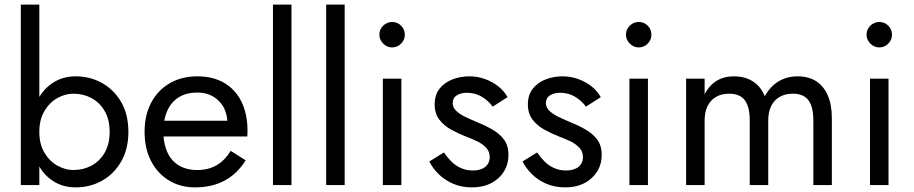

<svg xmlns="http://www.w3.org/2000/svg" viewBox="-20 -800 3951 830"><path d="M150 0H70V-780H150V-381Q172 -418 207 -441Q250 -470 307 -470Q370 -470 421.5 -441Q473 -412 504 -358.5Q535 -305 535 -230Q535 -156 504 -102Q473 -48 421.5 -19Q370 10 307 10Q250 10 207 -19Q172 -42 150 -80ZM454 -230Q454 -283 432.5 -320Q411 -357 375.5 -376Q340 -395 297 -395Q262 -395 228 -376Q194 -357 172 -320Q150 -283 150 -230Q150 -177 172 -140Q194 -103 228 -84Q262 -65 297 -65Q340 -65 375.5 -84Q411 -103 432.5 -140Q454 -177 454 -230Z M823 10Q759 10 709.5 -20.5Q660 -51 632.5 -105Q605 -159 605 -230Q605 -302 633.5 -356Q662 -410 713.5 -440Q765 -470 833 -470Q901 -470 949.5 -441.5Q998 -413 1024 -360Q1050 -307 1050 -234Q1050 -227 1049.5 -219.5Q1049 -212 1049 -210H687Q690 -172 703 -143Q720 -105 753 -85Q786 -65 833 -65Q880 -65 916 -85.5Q952 -106 977 -148L1042 -107Q1006 -49 951.5 -19.5Q897 10 823 10ZM963 -278Q960 -311 947 -336Q930 -366 901 -383Q872 -400 833 -400Q787 -400 754.5 -380.5Q722 -361 705 -325Q695 -304 690 -278Z M1240 -780V0H1160V-780Z M1470 -780V0H1390V-780Z M1620 -650Q1620 -673 1636.5 -689Q1653 -705 1675 -705Q1698 -705 1714 -689Q1730 -673 1730 -650Q1730 -628 1714 -611.5Q1698 -595 1675 -595Q1653 -595 1636.5 -611.5Q1620 -628 1620 -650ZM1715 -460V0H1635V-460Z M1899 -141Q1913 -120 1931 -102Q1949 -84 1972.5 -73.5Q1996 -63 2024 -63Q2058 -63 2077.5 -78.5Q2097 -94 2097 -121Q2097 -145 2081.5 -161.5Q2066 -178 2042 -189.5Q2018 -201 1991 -211Q1961 -223 1930.5 -239.5Q1900 -256 1879.5 -282.5Q1859 -309 1859 -349Q1859 -390 1880.5 -417Q1902 -444 1936.5 -457Q1971 -470 2008 -470Q2045 -470 2077.5 -458Q2110 -446 2135 -426Q2160 -406 2174 -380L2110 -339Q2091 -365 2062.5 -382Q2034 -399 1998 -399Q1973 -399 1955 -388Q1937 -377 1937 -354Q1937 -336 1951 -322Q1965 -308 1987 -297Q2009 -286 2033 -276Q2073 -260 2106 -241.5Q2139 -223 2158.5 -197Q2178 -171 2178 -130Q2178 -70 2134.5 -30Q2091 10 2020 10Q1974 10 1937 -6.5Q1900 -23 1874.5 -49Q1849 -75 1836 -102Z M2302 -141Q2316 -120 2334 -102Q2352 -84 2375.5 -73.5Q2399 -63 2427 -63Q2461 -63 2480.5 -78.5Q2500 -94 2500 -121Q2500 -145 2484.5 -161.5Q2469 -178 2445 -189.5Q2421 -201 2394 -211Q2364 -223 2333.5 -239.5Q2303 -256 2282.5 -282.5Q2262 -309 2262 -349Q2262 -390 2283.5 -417Q2305 -444 2339.5 -457Q2374 -470 2411 -470Q2448 -470 2480.5 -458Q2513 -446 2538 -426Q2563 -406 2577 -380L2513 -339Q2494 -365 2465.5 -382Q2437 -399 2401 -399Q2376 -399 2358 -388Q2340 -377 2340 -354Q2340 -336 2354 -322Q2368 -308 2390 -297Q2412 -286 2436 -276Q2476 -260 2509 -241.5Q2542 -223 2561.5 -197Q2581 -171 2581 -130Q2581 -70 2537.5 -30Q2494 10 2423 10Q2377 10 2340 -6.5Q2303 -23 2277.5 -49Q2252 -75 2239 -102Z M2686 -650Q2686 -673 2702.5 -689Q2719 -705 2741 -705Q2764 -705 2780 -689Q2796 -673 2796 -650Q2796 -628 2780 -611.5Q2764 -595 2741 -595Q2719 -595 2702.5 -611.5Q2686 -628 2686 -650ZM2781 -460V0H2701V-460Z M3576 0H3496V-280Q3496 -339 3474.5 -367Q3453 -395 3408 -395Q3375 -395 3351 -381.5Q3327 -368 3314 -342Q3301 -316 3301 -280V0H3221V-280Q3221 -339 3199.5 -367Q3178 -395 3133 -395Q3100 -395 3076 -381.5Q3052 -368 3039 -342Q3026 -316 3026 -280V0H2946V-460H3026V-393Q3047 -432 3078.5 -451Q3110 -470 3153 -470Q3201 -470 3235.5 -447.5Q3270 -425 3286 -384Q3310 -427 3346 -448.5Q3382 -470 3428 -470Q3475 -470 3508 -449Q3541 -428 3558.5 -387.5Q3576 -347 3576 -290Z M3726 -650Q3726 -673 3742.5 -689Q3759 -705 3781 -705Q3804 -705 3820 -689Q3836 -673 3836 -650Q3836 -628 3820 -611.5Q3804 -595 3781 -595Q3759 -595 3742.5 -611.5Q3726 -628 3726 -650ZM3821 -460V0H3741V-460Z"/></svg>

Font: Jost
Style: Regular
Weight: 400
Version: Version 3.710